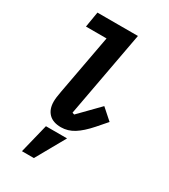

<svg xmlns="http://www.w3.org/2000/svg" viewBox="-239 -850 1079 1228"><g transform="rotate(30 300.0 -235.5)"><path d="M148 -108Q148 -137 158 -188L239 -626H87L106 -740H405L288 -106L303 -101L443 -244L523 -173L462 -103Q410 -44 365 -16Q320 12 270 12Q210 12 179 -20Q148 -52 148 -108ZM184 54H340L219 269H131Z"/></g></svg>

Font: iA Writer Mono V
Style: Regular
Weight: 400
Italic angle: -9.5°
Designer: Mike Abbink, Paul van der Laan, Pieter van Rosmalen
Foundry: Bold Monday
Version: Version 2.000